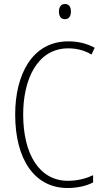

<svg xmlns="http://www.w3.org/2000/svg" viewBox="-20 -931 520 961"><path d="M305 -911C283 -911 275 -893 275 -873C275 -851 284 -835 305 -835C325 -835 335 -850 335 -874C335 -894 327 -911 305 -911ZM322 -689C359 -689 400 -681 438 -658L454 -692C413 -714 370 -724 322 -724C140 -724 56 -556 56 -358C56 -132 154 10 318 10C369 10 414 -1 446 -18V-54C416 -40 373 -26 320 -26C178 -26 96 -158 96 -358C96 -533 166 -689 322 -689Z"/></svg>

Font: Noto Sans Condensed ExtraLight
Style: Regular
Weight: 200
Width: 3
Designer: Monotype Design Team
Foundry: Monotype Imaging Inc.
Version: Version 2.013